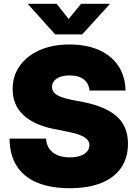

<svg xmlns="http://www.w3.org/2000/svg" viewBox="-20 -970 717 1000"><path d="M343.3 10.3Q245.1 10.3 175 -18.3Q105 -46.9 67.6 -104.7Q30.3 -162.6 29.8 -248H219.7Q221.7 -217.3 236.8 -195.3Q252 -173.3 279.1 -161.9Q306.2 -150.4 343.3 -150.4Q375.5 -150.4 398.2 -158.4Q420.9 -166.5 433.3 -180.7Q445.8 -194.8 445.8 -213.4Q445.8 -230.5 434.1 -243.4Q422.4 -256.3 397 -266.4Q371.6 -276.4 331.1 -284.2L258.3 -298.8Q156.7 -319.3 101.3 -371.3Q45.9 -423.3 45.9 -506.3Q45.9 -575.7 83.5 -627.9Q121.1 -680.2 187.5 -709.2Q253.9 -738.3 341.8 -738.3Q431.2 -738.3 496.1 -709.2Q561 -680.2 596.7 -626.2Q632.3 -572.3 633.8 -498.5H446.3Q442.9 -535.2 416.5 -556.2Q390.1 -577.1 343.8 -577.1Q314.5 -577.1 293.7 -569.6Q272.9 -562 262 -548.6Q251 -535.2 251 -518.1Q251 -500.5 261.5 -488Q272 -475.6 295.2 -466.3Q318.4 -457 354.5 -449.7L413.6 -438.5Q474.6 -426.3 519 -406.7Q563.5 -387.2 591.8 -360.4Q620.1 -333.5 633.3 -299.1Q646.5 -264.6 646.5 -221.7Q646.5 -147.5 610.6 -95.7Q574.7 -43.9 506.8 -16.8Q439 10.3 343.3 10.3ZM274.9 -950.2 337.4 -871.1 402.3 -950.2H551.8V-948.7L408.2 -791H267.1L125.5 -948.7V-950.2Z"/></svg>

Font: Inter 24pt Black
Style: Regular
Weight: 900
Designer: Rasmus Andersson
Foundry: rsms
Version: Version 4.001;git-66647c0bb